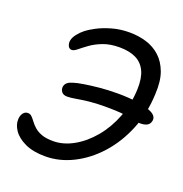

<svg xmlns="http://www.w3.org/2000/svg" viewBox="-129 -824 905 947"><g transform="rotate(20 324.0 -350.5)"><path d="M209 8Q145 8 102.5 -12Q60 -32 40 -61.5Q20 -91 22 -120Q23 -139 32.5 -151.5Q42 -164 57 -164Q69 -164 78 -155Q87 -146 96.5 -133Q106 -120 120.5 -107Q135 -94 158.5 -85Q182 -76 220 -76Q273 -76 326 -105.5Q379 -135 423 -187.5Q467 -240 494 -309.5Q521 -379 524 -459Q526 -517 509 -553Q492 -589 457.5 -606Q423 -623 371 -623Q322 -623 285.5 -609Q249 -595 223.5 -576.5Q198 -558 181 -544Q164 -530 153 -530Q139 -530 133 -543.5Q127 -557 130 -572Q133 -588 147 -606Q161 -624 180 -639Q195 -651 226 -667.5Q257 -684 300 -696.5Q343 -709 392 -709Q439 -709 480.5 -696.5Q522 -684 553.5 -655.5Q585 -627 602 -581Q619 -535 615 -466Q611 -364 575.5 -277.5Q540 -191 482.5 -127Q425 -63 354 -27.5Q283 8 209 8ZM593 -305Q578 -305 565 -308Q552 -311 533.5 -315Q515 -319 484 -321.5Q453 -324 401 -324Q357 -324 320.5 -320Q284 -316 256.5 -311Q229 -306 210 -306Q189 -306 180 -319Q171 -332 174 -347Q177 -360 187.5 -368Q198 -376 217 -381Q232 -386 265 -391.5Q298 -397 343.5 -401.5Q389 -406 440 -406Q498 -406 546.5 -399Q595 -392 623.5 -377Q652 -362 647 -337Q643 -319 629 -312Q615 -305 593 -305Z"/></g></svg>

Font: Shantell Sans
Style: Italic
Weight: 400
Italic angle: -11°
Designer: Stephen Nixon, Anya Danilova, Shantell Martin
Foundry: Arrow Type
Version: Version 1.011;[c5ecc13dd]